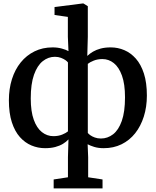

<svg xmlns="http://www.w3.org/2000/svg" viewBox="-20 -839 894 1102"><path d="M288 242.5V191L370 178.5V62.5L373 -39Q360.5 -25 341.5 -13.5Q322.5 -2 297 4.8Q271.5 11.5 238.5 11.5Q198 11.5 160.8 -4Q123.5 -19.5 94.2 -52.2Q65 -85 48 -137.2Q31 -189.5 31 -263.5Q31 -329 48.5 -384.5Q66 -440 99 -480.8Q132 -521.5 178.2 -544.2Q224.5 -567 282 -567Q311 -567 335 -560.2Q359 -553.5 373 -545.5L369.5 -628V-742L293 -753V-798.5L453.5 -819H459L484 -803.5V-628L481 -518Q495 -531.5 513.8 -542.5Q532.5 -553.5 557.5 -560.2Q582.5 -567 615.5 -567Q656.5 -567 693.5 -551.2Q730.5 -535.5 759.8 -502.5Q789 -469.5 806 -417Q823 -364.5 823 -290.5Q823 -225.5 805.5 -170.2Q788 -115 755.8 -74.2Q723.5 -33.5 677.8 -11Q632 11.5 575.5 11.5Q544 11.5 520.2 4Q496.5 -3.5 483 -11L486 62.5V178.5L568.5 191V242.5ZM286.5 -57.5Q315 -57.5 337 -66.5Q359 -75.5 370 -85V-480.5Q366 -486.5 355.8 -493.8Q345.5 -501 330 -507Q314.5 -513 295 -513Q257 -513 225.5 -488Q194 -463 175.2 -410.2Q156.5 -357.5 156.5 -274Q156.5 -199.5 173.8 -151.8Q191 -104 220.5 -80.8Q250 -57.5 286.5 -57.5ZM559.5 -44Q597.5 -44 629 -68.2Q660.5 -92.5 679 -144.8Q697.5 -197 697.5 -280.5Q697.5 -356.5 680 -405Q662.5 -453.5 633.2 -476.8Q604 -500 568 -500Q540 -500 517.8 -491Q495.5 -482 484 -472.5V-76Q488 -70.5 498.2 -63Q508.5 -55.5 524.2 -49.8Q540 -44 559.5 -44Z"/></svg>

Font: Merriweather 24pt SemiBold
Style: Regular
Weight: 600
Designer: Eben Sorkin
Foundry: Eben Sorkin
Version: Version 2.100